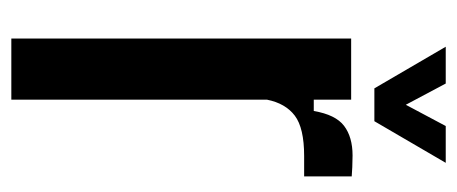

<svg xmlns="http://www.w3.org/2000/svg" viewBox="-254 -553 807 339"><g transform="rotate(90 149.5 -383.5)"><path d="M48 0V-600H156V-534H176Q182.5 -572.5 202.2 -587.5Q222 -602.5 254.5 -602.5Q265 -602.5 275.2 -602Q285.5 -601.5 291.5 -601V-517H255.5Q206 -517 184.2 -500.5Q162.5 -484 156 -451.5V0ZM136 -641 62.5 -767H127.5L165 -696.5L202.5 -767H267.5L194 -641Z"/></g></svg>

Font: Big Shoulders Display Thin
Style: Bold
Weight: 700
Version: Version 2.002